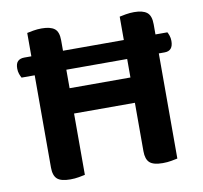

<svg xmlns="http://www.w3.org/2000/svg" viewBox="-72 -692 822 777"><g transform="rotate(-10 339.0 -304.0)"><path d="M217 -1Q208 1 191.5 4Q175 7 156 7Q118 7 102.5 -7Q87 -21 87 -54V-433H33Q29 -440 25.5 -450Q22 -460 22 -472Q22 -493 31.5 -502Q41 -511 58 -511H87V-607Q95 -609 112.5 -612Q130 -615 147 -615Q183 -615 200 -602Q217 -589 217 -554V-511H467V-607Q475 -609 492.5 -612Q510 -615 527 -615Q563 -615 580 -601.5Q597 -588 597 -553V-511H646Q649 -506 652.5 -496Q656 -486 656 -474Q656 -433 621 -433H597V-1Q588 1 571.5 4Q555 7 536 7Q498 7 482.5 -7Q467 -21 467 -54V-253H217ZM467 -357V-433H217V-357Z"/></g></svg>

Font: Baloo Bhaina 2 SemiBold
Style: Regular
Weight: 600
Designer: Yesha Goshar, Manish Minz, Shuchita Grover and Ek Type
Foundry: Ek Type
Version: Version 1.640;hotconv 1.0.111;makeotfexe 2.5.65597; ttfautoh